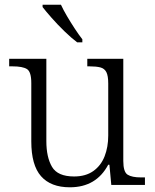

<svg xmlns="http://www.w3.org/2000/svg" viewBox="-20 -786 658 816"><path d="M277 10Q196 10 154.5 -37Q113 -84 113 -185V-433Q113 -481 94.5 -492.5Q76 -504 33 -504H19V-536H177V-186Q177 -118 201 -77Q225 -36 295 -36Q344 -36 376.5 -59Q409 -82 424.5 -121.5Q440 -161 440 -210V-431Q440 -464 432 -479.5Q424 -495 406.5 -499.5Q389 -504 361 -504H351V-536H504V-102Q504 -55 522.5 -43.5Q541 -32 579 -32H596V0H453L445 -86H440Q389 10 277 10ZM308 -606Q284 -624 254.5 -652.5Q225 -681 199.5 -710Q174 -739 161 -756V-766H239Q249 -744 265 -717Q281 -690 298 -664Q315 -638 330 -619V-606Z"/></svg>

Font: Noto Serif Myanmar Light
Style: Regular
Weight: 300
Designer: Ben Mitchell and the Monotype Design Team
Foundry: Monotype Imaging Inc.
Version: Version 2.106; ttfautohint (v1.8.4.7-5d5b)